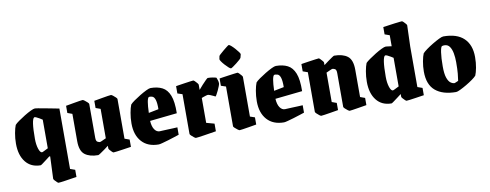

<svg xmlns="http://www.w3.org/2000/svg" viewBox="-71 -1084 4166 1634"><g transform="rotate(-10 2012.0 -266.5)"><path d="M235 -473Q240 -473 261 -469.5Q282 -466 311 -460.5Q340 -455 369 -449.5Q398 -444 418 -440Q438 -436 440 -436V86L482 101V163Q482 163 467.5 165Q453 167 431 170.5Q409 174 386 177.5Q363 181 345.5 183Q328 185 323 185Q320 185 310.5 176.5Q301 168 292.5 158Q284 148 284 144L292 -48L285 -50Q272 -40 252.5 -25Q233 -10 218 1Q203 12 200 12Q117 12 70.5 -46.5Q24 -105 24 -205Q24 -252 32 -295.5Q40 -339 50 -363Q60 -375 85.5 -393Q111 -411 141 -429.5Q171 -448 197 -460.5Q223 -473 235 -473ZM215 -399Q203 -392 196.5 -348Q190 -304 190 -219Q190 -168 202 -131.5Q214 -95 230 -95Q234 -95 247 -101.5Q260 -108 272 -114Q284 -120 284 -120V-367Q274 -374 259.5 -382.5Q245 -391 232.5 -396.5Q220 -402 215 -399Z M697 12Q624 12 582.5 -19.5Q541 -51 541 -136V-372L500 -387V-449Q500 -449 520.5 -452.5Q541 -456 568.5 -461Q596 -466 619 -469.5Q642 -473 647 -473Q652 -473 664 -464Q676 -455 686.5 -445Q697 -435 697 -430V-138Q697 -108 710.5 -101.5Q724 -95 731 -95Q734 -95 744 -99.5Q754 -104 766 -109.5Q778 -115 785 -118V-372L744 -387V-449Q744 -449 764.5 -452.5Q785 -456 812.5 -461Q840 -466 863 -469.5Q886 -473 892 -473Q897 -473 908.5 -464Q920 -455 930.5 -445Q941 -435 941 -430V-87L983 -72V-9Q983 -9 962 -6Q941 -3 912 1.5Q883 6 859 9Q835 12 829 12Q826 12 816.5 3.5Q807 -5 799 -15Q791 -25 791 -29V-52Q776 -40 755 -25Q734 -10 717.5 1Q701 12 697 12Z M1401 -40Q1388 -36 1361.5 -27Q1335 -18 1306 -9.5Q1277 -1 1253 5.5Q1229 12 1220 12Q1126 12 1074 -46Q1022 -104 1022 -204Q1022 -251 1030 -295Q1038 -339 1048 -363Q1058 -375 1083.5 -393Q1109 -411 1139.5 -429.5Q1170 -448 1196 -460.5Q1222 -473 1234 -473Q1293 -473 1334.5 -452Q1376 -431 1397.5 -377Q1419 -323 1417 -223L1182 -198Q1185 -149 1203 -123Q1221 -97 1247 -97Q1248 -97 1266 -98Q1284 -99 1310.5 -100Q1337 -101 1362 -102Q1387 -103 1401 -104ZM1206 -400Q1187 -388 1183 -267L1269 -284Q1271 -387 1235 -398Q1230 -400 1220 -401Q1210 -402 1206 -400Z M1541 12Q1537 12 1525.5 3.5Q1514 -5 1503.5 -15.5Q1493 -26 1493 -30V-374L1451 -388V-451Q1451 -451 1472 -454.5Q1493 -458 1521 -462Q1549 -466 1573 -469.5Q1597 -473 1603 -473Q1607 -473 1616.5 -464Q1626 -455 1634.5 -444.5Q1643 -434 1643 -430V-385Q1658 -403 1676.5 -423.5Q1695 -444 1710 -458.5Q1725 -473 1728 -473Q1749 -473 1770.5 -469.5Q1792 -466 1802 -462Q1804 -457 1809.5 -441.5Q1815 -426 1815 -412Q1815 -405 1808.5 -387.5Q1802 -370 1793 -351.5Q1784 -333 1776.5 -319.5Q1769 -306 1766 -306Q1765 -307 1752.5 -313Q1740 -319 1725.5 -325Q1711 -331 1702 -331Q1699 -331 1687.5 -327.5Q1676 -324 1664.5 -320Q1653 -316 1649 -314V-99L1718 -80V-14Q1718 -14 1702 -11.5Q1686 -9 1661.5 -5Q1637 -1 1611 3Q1585 7 1565.5 9.5Q1546 12 1541 12Z M1859 -639Q1859 -642 1872 -654Q1885 -666 1903 -681Q1921 -696 1935.5 -707Q1950 -718 1953 -718Q1959 -718 1973.5 -705.5Q1988 -693 2003.5 -675.5Q2019 -658 2030 -643Q2041 -628 2040 -623L2033 -595Q2032 -590 2019 -578Q2006 -566 1988.5 -552.5Q1971 -539 1956.5 -529Q1942 -519 1938 -519Q1932 -519 1918 -531.5Q1904 -544 1888.5 -561Q1873 -578 1863 -593Q1853 -608 1854 -613ZM1919 12Q1915 12 1902.5 3Q1890 -6 1879.5 -16Q1869 -26 1869 -30V-374L1827 -388V-451Q1827 -451 1848.5 -454.5Q1870 -458 1900 -462Q1930 -466 1954.5 -469.5Q1979 -473 1985 -473Q1989 -473 1998.5 -464Q2008 -455 2016.5 -444.5Q2025 -434 2025 -430V-87L2066 -73V-11Q2066 -11 2046 -7.5Q2026 -4 1998.5 0.5Q1971 5 1948 8.5Q1925 12 1919 12Z M2484 -40Q2471 -36 2444.5 -27Q2418 -18 2389 -9.5Q2360 -1 2336 5.5Q2312 12 2303 12Q2209 12 2157 -46Q2105 -104 2105 -204Q2105 -251 2113 -295Q2121 -339 2131 -363Q2141 -375 2166.5 -393Q2192 -411 2222.5 -429.5Q2253 -448 2279 -460.5Q2305 -473 2317 -473Q2376 -473 2417.5 -452Q2459 -431 2480.5 -377Q2502 -323 2500 -223L2265 -198Q2268 -149 2286 -123Q2304 -97 2330 -97Q2331 -97 2349 -98Q2367 -99 2393.5 -100Q2420 -101 2445 -102Q2470 -103 2484 -104ZM2289 -400Q2270 -388 2266 -267L2352 -284Q2354 -387 2318 -398Q2313 -400 2303 -401Q2293 -402 2289 -400Z M2624 12Q2620 12 2608.5 3.5Q2597 -5 2586.5 -15.5Q2576 -26 2576 -30V-373L2534 -388V-451Q2534 -451 2555 -454.5Q2576 -458 2604.5 -462Q2633 -466 2657.5 -469.5Q2682 -473 2688 -473Q2691 -473 2700 -464Q2709 -455 2717.5 -445Q2726 -435 2726 -431V-408Q2743 -421 2763.5 -436Q2784 -451 2800.5 -462Q2817 -473 2820 -473Q2894 -473 2935.5 -441.5Q2977 -410 2977 -324V-88L3018 -73V-11Q3018 -11 2997.5 -7.5Q2977 -4 2949 0.5Q2921 5 2898 8.5Q2875 12 2870 12Q2866 12 2854 3.5Q2842 -5 2831.5 -15.5Q2821 -26 2821 -30V-322Q2821 -352 2808 -358.5Q2795 -365 2787 -365Q2783 -365 2766 -357.5Q2749 -350 2732 -342V-88L2773 -73V-11Q2773 -11 2752.5 -7.5Q2732 -4 2704.5 0.5Q2677 5 2653.5 8.5Q2630 12 2624 12Z M3267 -473Q3272 -473 3285 -471Q3298 -469 3317 -467V-562L3275 -577V-640Q3275 -640 3290 -642Q3305 -644 3328 -647.5Q3351 -651 3374.5 -654Q3398 -657 3416 -659Q3434 -661 3439 -661Q3443 -661 3452 -652.5Q3461 -644 3469.5 -634Q3478 -624 3478 -620L3472 -437V-87L3514 -72V-9Q3514 -9 3493 -6Q3472 -3 3443.5 1.5Q3415 6 3391 9Q3367 12 3361 12Q3358 12 3348.5 3.5Q3339 -5 3330.5 -15Q3322 -25 3322 -29V-53Q3309 -43 3288.5 -27.5Q3268 -12 3251.5 0Q3235 12 3232 12Q3149 12 3102.5 -46.5Q3056 -105 3056 -205Q3056 -252 3064 -296Q3072 -340 3082 -364Q3092 -375 3117.5 -393Q3143 -411 3173 -429.5Q3203 -448 3229 -460.5Q3255 -473 3267 -473ZM3247 -399Q3235 -392 3228.5 -348Q3222 -304 3222 -219Q3222 -168 3234 -131.5Q3246 -95 3262 -95Q3266 -95 3279 -101.5Q3292 -108 3304 -114Q3316 -120 3316 -120V-367Q3309 -372 3294.5 -380.5Q3280 -389 3266.5 -395.5Q3253 -402 3247 -399Z M3790 12Q3675 12 3612 -41Q3549 -94 3549 -207Q3549 -251 3557 -294.5Q3565 -338 3575 -360Q3585 -372 3611 -391Q3637 -410 3668 -428.5Q3699 -447 3725.5 -460Q3752 -473 3764 -473Q3881 -473 3940.5 -416Q4000 -359 4000 -254Q4000 -204 3992 -162Q3984 -120 3974 -97Q3964 -85 3939 -67Q3914 -49 3883.5 -31Q3853 -13 3827 -0.5Q3801 12 3790 12ZM3790 -65Q3793 -66 3801 -69Q3809 -72 3816 -75.5Q3823 -79 3823 -79Q3827 -102 3830.5 -140Q3834 -178 3834 -239Q3834 -279 3827.5 -315Q3821 -351 3805 -374Q3789 -397 3760 -397Q3755 -397 3750 -396.5Q3745 -396 3739 -394Q3729 -390 3722 -343.5Q3715 -297 3715 -222Q3715 -159 3726.5 -125Q3738 -91 3755.5 -78Q3773 -65 3790 -65Z"/></g></svg>

Font: Grenze Gotisch Black
Style: Regular
Weight: 900
Designer: Renata Polastri
Foundry: Omnibus-Type
Version: Version 1.001